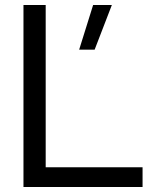

<svg xmlns="http://www.w3.org/2000/svg" viewBox="-20 -749 610 769"><path d="M297 -550 353 -729H428L359 -550ZM74 0V-729H163V-55L140 -79H551V0Z"/></svg>

Font: Mona Sans SemiExpanded
Style: Regular
Weight: 400
Width: 6
Designer: Deni Anggara
Foundry: GitHub
Version: Version 2.000